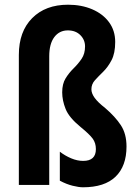

<svg xmlns="http://www.w3.org/2000/svg" viewBox="-20 -851 583 815"><path d="M469 -673Q469 -625 453.5 -595.5Q438 -566 418 -546.5Q398 -527 383 -510.5Q368 -494 368 -472Q368 -455 381.5 -436Q395 -417 427 -392Q469 -356 493 -319.5Q517 -283 517 -229Q517 -146 470.5 -101Q424 -56 332 -56Q315 -56 288.5 -62.5Q262 -69 234 -84V-207Q256 -190 282 -179Q308 -168 333 -168Q387 -168 387 -218Q387 -244 373.5 -262.5Q360 -281 322 -312Q273 -352 258.5 -388.5Q244 -425 244 -459Q244 -495 258.5 -518.5Q273 -542 292.5 -561Q312 -580 326.5 -601.5Q341 -623 341 -654Q341 -682 321 -702Q301 -722 268 -722Q232 -722 210.5 -693.5Q189 -665 189 -612V-66H60V-618Q60 -717 116.5 -774Q173 -831 269 -831Q326 -831 371.5 -811.5Q417 -792 443 -756.5Q469 -721 469 -673Z"/></svg>

Font: Noto Sans Malayalam UI ExtraCondensed
Style: Bold
Weight: 700
Width: 2
Designer: Jelle Bosma - Monotype Design Team
Foundry: Monotype Imaging Inc.
Version: Version 2.104; ttfautohint (v1.8.4.7-5d5b)